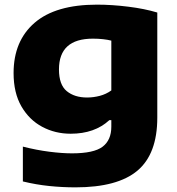

<svg xmlns="http://www.w3.org/2000/svg" viewBox="-20 -577 762 827"><path d="M305 230Q248.5 230 192.2 224.2Q136 218.5 78.5 204.5V54.5Q137.5 69.5 192.5 76.5Q247.5 83.5 290 83.5Q384 83.5 421.8 55Q459.5 26.5 459.5 -31.5V-59.5H451Q387.5 -1 284.5 -1Q217.5 -1 161.8 -30.8Q106 -60.5 72.2 -118.8Q38.5 -177 38.5 -262.5Q38.5 -400.5 129 -478.8Q219.5 -557 397.5 -557Q462 -557 532.5 -548.2Q603 -539.5 657.5 -523V-70.5Q657.5 86 572 158Q486.5 230 305 230ZM355 -157Q382.5 -157 410 -164.2Q437.5 -171.5 459.5 -187.5V-402Q444 -406 423.8 -408.2Q403.5 -410.5 380 -410.5Q234 -410.5 234 -278Q234 -212 267.5 -184.5Q301 -157 355 -157Z"/></svg>

Font: Encode Sans Expanded ExtraBold
Style: Regular
Weight: 800
Width: 7
Designer: Multiple Designers
Foundry: Impallari Type
Version: Version 3.000; ttfautohint (v1.8.3) -l 8 -r 50 -G 200 -x 14 